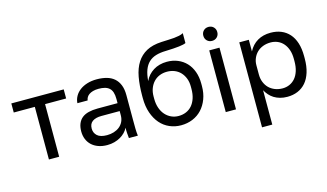

<svg xmlns="http://www.w3.org/2000/svg" viewBox="-101 -1059 2716 1593"><g transform="rotate(-15 1256.5 -262.5)"><path d="M201 0H289V-452H470V-530H20V-452H201Z M701 10Q734 10 763 2Q792 -6 815 -19.5Q838 -33 855.5 -51Q873 -69 883 -90Q883 -77 883 -65.5Q883 -54 884 -43.5Q885 -33 886 -22.5Q887 -12 888 0H965Q961 -30 960.5 -61.5Q960 -93 960 -135V-350Q960 -401 945.5 -437Q931 -473 904.5 -496Q878 -519 840 -529.5Q802 -540 755 -540Q710 -540 673 -528.5Q636 -517 609.5 -497Q583 -477 567.5 -449.5Q552 -422 550 -390H638Q640 -404 647 -416.5Q654 -429 667.5 -438.5Q681 -448 701.5 -454Q722 -460 750 -460Q780 -460 803 -454Q826 -448 841.5 -434Q857 -420 864.5 -397Q872 -374 872 -340V-304H700Q657 -304 623 -295.5Q589 -287 566.5 -269Q544 -251 532 -222.5Q520 -194 520 -155Q520 -119 532 -89Q544 -59 567 -37Q590 -15 624 -2.5Q658 10 701 10ZM720 -70Q663 -70 636.5 -94Q610 -118 610 -155Q610 -197 638 -216.5Q666 -236 715 -236H872V-200Q872 -169 860 -144.5Q848 -120 827 -103.5Q806 -87 778.5 -78.5Q751 -70 720 -70Z M1335 10Q1389 10 1435 -9Q1481 -28 1514 -63.5Q1547 -99 1566 -149Q1585 -199 1585 -260V-280Q1585 -338 1568 -384.5Q1551 -431 1520.5 -463Q1490 -495 1448 -512.5Q1406 -530 1355 -530Q1322 -530 1292.5 -522Q1263 -514 1239 -499Q1215 -484 1196 -463Q1177 -442 1165 -415Q1169 -471 1183.5 -509.5Q1198 -548 1223.5 -572Q1249 -596 1285.5 -607Q1322 -618 1370 -619Q1407 -620 1436 -622Q1465 -624 1486.5 -626.5Q1508 -629 1522.5 -632.5Q1537 -636 1545 -640V-725Q1529 -716 1509 -712Q1489 -708 1465 -705.5Q1441 -703 1414 -702.5Q1387 -702 1355 -700Q1277 -696 1225.5 -668Q1174 -640 1142.5 -590.5Q1111 -541 1098 -470.5Q1085 -400 1085 -310V-290Q1085 -219 1104.5 -163Q1124 -107 1157.5 -68.5Q1191 -30 1237 -10Q1283 10 1335 10ZM1335 -70Q1302 -70 1273 -83Q1244 -96 1222 -120.5Q1200 -145 1187.5 -180.5Q1175 -216 1175 -260V-280Q1175 -319 1187 -350Q1199 -381 1220 -403.5Q1241 -426 1270.5 -438Q1300 -450 1335 -450Q1370 -450 1399.5 -438Q1429 -426 1450 -403.5Q1471 -381 1483 -350Q1495 -319 1495 -280V-260Q1495 -214 1483 -178.5Q1471 -143 1450 -119Q1429 -95 1399.5 -82.5Q1370 -70 1335 -70Z M1720 0H1808V-530H1720ZM1764 -600Q1790 -600 1807 -617Q1824 -634 1824 -660Q1824 -686 1807 -703Q1790 -720 1764 -720Q1738 -720 1721 -703Q1704 -686 1704 -660Q1704 -634 1721 -617Q1738 -600 1764 -600Z M1978 200H2066V-95Q2078 -73 2095 -53.5Q2112 -34 2134.5 -20Q2157 -6 2185.5 2Q2214 10 2248 10Q2297 10 2337.5 -7Q2378 -24 2407 -57.5Q2436 -91 2452 -142Q2468 -193 2468 -260V-280Q2468 -345 2452.5 -393.5Q2437 -442 2408 -474.5Q2379 -507 2338.5 -523.5Q2298 -540 2248 -540Q2216 -540 2188 -533Q2160 -526 2136 -512Q2112 -498 2093 -477.5Q2074 -457 2060 -430V-530H1978ZM2228 -68Q2192 -68 2162 -80Q2132 -92 2111 -113Q2090 -134 2078 -164Q2066 -194 2066 -230V-310Q2066 -342 2078 -370Q2090 -398 2111 -418.5Q2132 -439 2162 -450.5Q2192 -462 2228 -462Q2260 -462 2288 -450Q2316 -438 2336.5 -414.5Q2357 -391 2368.5 -357.5Q2380 -324 2380 -280V-260Q2380 -213 2368.5 -177Q2357 -141 2336.5 -117Q2316 -93 2288 -80.5Q2260 -68 2228 -68Z"/></g></svg>

Font: Golos Text VF
Style: Regular
Weight: 400
Designer: A.Korolkova, Vitaly Kuzmin
Foundry: ParaType Ltd
Version: Version 2.005